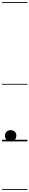

<svg xmlns="http://www.w3.org/2000/svg" viewBox="-25 -1349 281 1832"><path d="M77.5 1.5Q53 1.5 37.8 -14.2Q22.5 -30 22.5 -55Q22.5 -78 37.8 -92.5Q53 -107 77.5 -107Q93.5 -107 105.5 -100.2Q117.5 -93.5 124.2 -82Q131 -70.5 131 -55Q131 -38.5 124.2 -25.8Q117.5 -13 105.5 -5.8Q93.5 1.5 77.5 1.5ZM77.5 1.5Q53 1.5 37.8 -14.2Q22.5 -30 22.5 -55Q22.5 -78 37.8 -92.5Q53 -107 77.5 -107Q93.5 -107 105.5 -100.2Q117.5 -93.5 124.2 -82Q131 -70.5 131 -55Q131 -38.5 124.2 -25.8Q117.5 -13 105.5 -5.8Q93.5 1.5 77.5 1.5ZM-5 455H236V463H-5ZM-5 -16H236V0H-5ZM-5 -549H236V-541H-5ZM-5 -1329H236V-1321H-5Z"/></svg>

Font: Edu SA Dotted Guide
Style: Regular
Weight: 400
Designer: Tina and Corey Anderson, Eben Sorkin, Mirko Velimirovic
Foundry: Google for Education
Version: Version 2.000